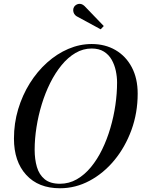

<svg xmlns="http://www.w3.org/2000/svg" viewBox="-20 -995 755 1025"><path d="M300 10Q185 10 119.8 -61.5Q54.5 -133 54.5 -255Q54.5 -337 77 -412Q99.5 -487 139.2 -550.5Q179 -614 231.5 -661Q284 -708 344.8 -734Q405.5 -760 469.5 -760Q541 -760 596.5 -727.8Q652 -695.5 683.5 -636Q715 -576.5 715 -495Q715 -392.5 681.8 -301.2Q648.5 -210 590.8 -140Q533 -70 458.2 -30Q383.5 10 300 10ZM300 -14Q348.5 -14 390 -37.8Q431.5 -61.5 465.5 -102.8Q499.5 -144 525.5 -197.5Q551.5 -251 569.2 -311.5Q587 -372 596 -434.2Q605 -496.5 605 -554.5Q605 -585.5 598.2 -617.2Q591.5 -649 576.2 -676Q561 -703 534.8 -719.5Q508.5 -736 469.5 -736Q423.5 -736 383 -712.2Q342.5 -688.5 308.8 -647.2Q275 -606 248.2 -552.5Q221.5 -499 203 -438.5Q184.5 -378 174.8 -315.8Q165 -253.5 165 -195.5Q165 -144.5 177 -103.5Q189 -62.5 218.5 -38.2Q248 -14 300 -14ZM517.5 -838.5 388.5 -908.5Q380.5 -913.5 375.8 -921.8Q371 -930 370.8 -939.8Q370.5 -949.5 375 -957.5Q378.5 -963.5 384.8 -968Q391 -972.5 398.8 -974Q406.5 -975.5 414.8 -973Q423 -970.5 431 -963L534 -856Z"/></svg>

Font: Bodoni Moda 9pt
Style: Italic
Weight: 400
Italic angle: -13°
Designer: Owen Earl
Foundry: indestructible type
Version: Version 2.005